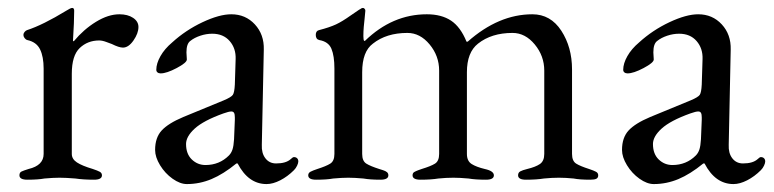

<svg xmlns="http://www.w3.org/2000/svg" viewBox="-20 -450 1950 484"><path d="M29 -8Q29 -15 34 -17.5Q39 -20 52 -24Q90 -33 90 -62V-277Q90 -307 81 -325.5Q72 -344 49 -349Q45 -350 42 -354Q39 -358 39 -362Q39 -366 42 -369.5Q45 -373 48 -374Q88 -387 147 -423Q158 -430 162 -430Q167 -430 167 -423Q167 -396 164 -348Q164 -346 166 -346Q191 -376 222 -395Q253 -414 281 -414Q302 -414 315.5 -405Q329 -396 329 -382Q329 -366 316.5 -348Q304 -330 290 -330Q280 -330 262 -339Q259 -340 248.5 -344Q238 -348 230 -348Q201 -348 181 -329Q161 -310 161 -264V-62Q161 -49 174 -40.5Q187 -32 214 -24Q226 -20 231.5 -17Q237 -14 237 -8Q237 3 217 3Q190 3 170 0Q146 -2 130 -2Q114 -2 92 0Q76 3 49 3Q29 3 29 -8Z M371 -72Q371 -103 387.5 -121Q404 -139 442 -155L544 -197Q563 -205 567 -211Q571 -217 572 -237L574 -301Q575 -328 559 -346.5Q543 -365 515 -365Q500 -365 485 -360Q470 -355 460 -347Q450 -340 450 -318L451 -300Q451 -292 425.5 -278.5Q400 -265 385 -265Q380 -265 377 -267.5Q374 -270 374 -274Q374 -290 384.5 -308.5Q395 -327 414 -343Q448 -374 490.5 -394Q533 -414 563 -414Q599 -414 622.5 -388.5Q646 -363 645 -325L640 -85Q639 -64 649 -51Q659 -38 676 -38Q701 -38 713 -49Q718 -54 721 -54Q726 -54 729 -51Q732 -48 732 -43Q732 -39 729 -32.5Q726 -26 721 -21Q705 -5 686.5 4.5Q668 14 652 14Q606 14 579 -38H576Q543 -11 513 1.5Q483 14 451 14Q434 14 415 0.5Q396 -13 383.5 -33.5Q371 -54 371 -72ZM557 -58Q563 -64 566 -73Q569 -82 570 -99L572 -148V-154Q572 -162 570 -165.5Q568 -169 563 -169Q557 -169 543 -164Q493 -146 471 -126Q449 -106 449 -87Q449 -62 463.5 -48Q478 -34 498 -34Q533 -34 557 -58Z M757 -8Q757 -14 762.5 -17Q768 -20 780 -24Q802 -31 812.5 -37.5Q823 -44 823 -62V-277Q823 -309 815.5 -327Q808 -345 785 -349Q776 -351 776 -362Q776 -372 784 -374Q811 -381 827 -388.5Q843 -396 864 -411L886 -426Q887 -426 889.5 -428Q892 -430 895 -430Q897 -430 899 -428Q901 -426 901 -423L899 -402Q898 -394 897 -382.5Q896 -371 896 -359Q896 -349 898 -347H900Q969 -414 1056 -414Q1093 -414 1117 -398Q1141 -382 1156 -345H1159Q1237 -414 1322 -414Q1368 -414 1395 -372.5Q1422 -331 1422 -275V-62Q1422 -44 1432.5 -37.5Q1443 -31 1465 -24Q1477 -20 1482.5 -17Q1488 -14 1488 -8Q1488 -2 1483.5 0.5Q1479 3 1468 3Q1441 3 1426 0Q1406 -2 1389 -2Q1371 -2 1351 0Q1333 3 1306 3Q1286 3 1286 -8Q1286 -15 1291.5 -18Q1297 -21 1309 -24Q1330 -29 1341 -36.5Q1352 -44 1352 -62V-272Q1352 -309 1328 -338Q1304 -367 1272 -367Q1219 -367 1185 -340Q1157 -318 1157 -268V-62Q1157 -44 1169 -36.5Q1181 -29 1202 -24Q1225 -19 1225 -8Q1225 3 1205 3Q1178 3 1161 0Q1139 -2 1123 -2Q1105 -2 1085 0Q1067 3 1040 3Q1020 3 1020 -8Q1020 -14 1024.5 -16.5Q1029 -19 1034.5 -21Q1040 -23 1043 -24Q1066 -31 1076.5 -37.5Q1087 -44 1087 -62V-272Q1087 -309 1063 -338Q1039 -367 1007 -367Q954 -367 920 -340Q893 -320 893 -268V-62Q893 -44 903.5 -37.5Q914 -31 936 -24Q939 -23 945.5 -21Q952 -19 955.5 -16Q959 -13 959 -8Q959 3 939 3Q913 3 896 0Q874 -2 858 -2Q842 -2 820 0Q804 3 777 3Q757 3 757 -8Z M1548 -72Q1548 -103 1564.5 -121Q1581 -139 1619 -155L1721 -197Q1740 -205 1744 -211Q1748 -217 1749 -237L1751 -301Q1752 -328 1736 -346.5Q1720 -365 1692 -365Q1677 -365 1662 -360Q1647 -355 1637 -347Q1627 -340 1627 -318L1628 -300Q1628 -292 1602.5 -278.5Q1577 -265 1562 -265Q1557 -265 1554 -267.5Q1551 -270 1551 -274Q1551 -290 1561.5 -308.5Q1572 -327 1591 -343Q1625 -374 1667.5 -394Q1710 -414 1740 -414Q1776 -414 1799.5 -388.5Q1823 -363 1822 -325L1817 -85Q1816 -64 1826 -51Q1836 -38 1853 -38Q1878 -38 1890 -49Q1895 -54 1898 -54Q1903 -54 1906 -51Q1909 -48 1909 -43Q1909 -39 1906 -32.5Q1903 -26 1898 -21Q1882 -5 1863.5 4.5Q1845 14 1829 14Q1783 14 1756 -38H1753Q1720 -11 1690 1.5Q1660 14 1628 14Q1611 14 1592 0.5Q1573 -13 1560.5 -33.5Q1548 -54 1548 -72ZM1734 -58Q1740 -64 1743 -73Q1746 -82 1747 -99L1749 -148V-154Q1749 -162 1747 -165.5Q1745 -169 1740 -169Q1734 -169 1720 -164Q1670 -146 1648 -126Q1626 -106 1626 -87Q1626 -62 1640.5 -48Q1655 -34 1675 -34Q1710 -34 1734 -58Z"/></svg>

Font: EB Garamond
Style: Regular
Weight: 400
Designer: Georg Duffner and Octavio Pardo
Foundry: Georg Duffner
Version: Version 1.000; ttfautohint (v1.6)